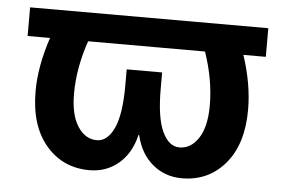

<svg xmlns="http://www.w3.org/2000/svg" viewBox="-43 -579 961 648"><g transform="rotate(5 437.5 -255.0)"><path d="M34 -423V-520H841V-423H765Q797 -327 797 -240Q797 -123 740.5 -56.5Q684 10 594 10Q537 10 495 -25Q453 -60 438 -123H436Q421 -60 379.5 -25Q338 10 281 10Q191 10 134 -56.5Q77 -123 77 -240Q77 -324 110 -423ZM635 -423H239Q207 -330 207 -243Q207 -171 232.5 -132Q258 -93 297 -93Q333 -93 355 -140Q377 -187 377 -285V-340H497V-285Q497 -187 519 -140Q541 -93 577 -93Q616 -93 641.5 -132Q667 -171 667 -243Q667 -330 635 -423Z"/></g></svg>

Font: Mplus 1p Bold
Style: Bold
Weight: 700
Version: Version 1.061